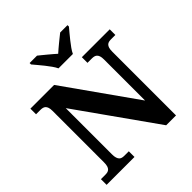

<svg xmlns="http://www.w3.org/2000/svg" viewBox="-242 -1102 1272 1272"><g transform="rotate(-45 394.0 -465.5)"><path d="M585.9 0 195.8 -550.8V-118.2Q195.8 -96.7 200 -84Q204.1 -71.3 210.9 -64.5Q217.8 -57.6 227.3 -55.4Q236.8 -53.2 247.1 -53.2H289.1V0H27.8V-53.2H69.8Q80.6 -53.2 89.8 -55.4Q99.1 -57.6 106.2 -64.5Q113.3 -71.3 117.2 -84Q121.1 -96.7 121.1 -118.2V-600.1Q121.1 -620.1 116.9 -632.1Q112.8 -644 105.7 -650.4Q98.6 -656.7 89.4 -658.9Q80.1 -661.1 69.8 -661.1H27.8V-713.9H250L603 -214.8V-600.1Q603 -620.1 598.9 -632.1Q594.7 -644 587.6 -650.4Q580.6 -656.7 571.3 -658.9Q562 -661.1 551.8 -661.1H509.8V-713.9H771V-661.1H729Q718.8 -661.1 709.5 -658.9Q700.2 -656.7 693.1 -649.9Q686 -643.1 682.1 -630.4Q678.2 -617.7 678.2 -596.2V0ZM237.8 -931.2H307.1Q317.4 -922.9 331.3 -911.6Q345.2 -900.4 360.1 -887.9Q375 -875.5 389.4 -863.3Q403.8 -851.1 415 -840.8Q426.3 -851.1 440.7 -863.3Q455.1 -875.5 470.2 -887.9Q485.4 -900.4 499.5 -911.6Q513.7 -922.9 523.9 -931.2H592.8V-918Q581.1 -903.8 565.4 -885.3Q549.8 -866.7 534.2 -846.9Q518.6 -827.1 504.6 -807.6Q490.7 -788.1 482.9 -771H348.1Q340.3 -788.1 326.4 -807.6Q312.5 -827.1 296.9 -846.9Q281.2 -866.7 265.4 -885.3Q249.5 -903.8 237.8 -918Z"/></g></svg>

Font: Droids
Style: b
Weight: 700
Foundry: Ascender Corporation
Version: Version 1.00 build 113